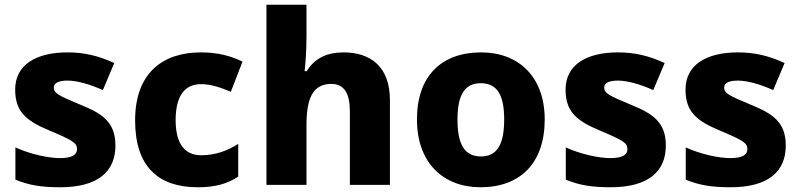

<svg xmlns="http://www.w3.org/2000/svg" viewBox="-20 -780 3374 810"><path d="M467 -166C467 -263 414 -300 320 -338C226 -377 207 -387 207 -410C207 -430 227 -440 265 -440C306 -440 360 -424 414 -400L462 -514C395 -545 335 -559 265 -559C131 -559 44 -506 44 -402C44 -310 89 -271 187 -230C287 -188 305 -177 305 -151C305 -127 284 -113 233 -113C185 -113 109 -129 45 -158V-22C104 2 156 10 234 10C394 10 467 -57 467 -166Z M814 10C890 10 939 -5 985 -35V-173C938 -143 887 -125 829 -125C762 -125 721 -170 721 -273C721 -375 759 -425 828 -425C869 -425 907 -412 954 -393L1003 -520C957 -543 900 -559 828 -559C666 -559 550 -472 550 -272C550 -76 649 10 814 10Z M1273 -627V-760H1104V0H1273V-251C1273 -363 1298 -426 1378 -426C1431 -426 1456 -387 1456 -311V0H1625V-358C1625 -499 1543 -559 1429 -559C1363 -559 1309 -537 1274 -480H1265C1268 -504 1273 -560 1273 -627Z M2278 -276C2278 -458 2166 -559 2010 -559C1841 -559 1739 -458 1739 -276C1739 -92 1851 10 2007 10C2175 10 2278 -92 2278 -276ZM1910 -276C1910 -377 1939 -429 2008 -429C2079 -429 2107 -377 2107 -276C2107 -174 2079 -120 2009 -120C1938 -120 1910 -174 1910 -276Z M2789 -166C2789 -263 2736 -300 2642 -338C2548 -377 2529 -387 2529 -410C2529 -430 2549 -440 2587 -440C2628 -440 2682 -424 2736 -400L2784 -514C2717 -545 2657 -559 2587 -559C2453 -559 2366 -506 2366 -402C2366 -310 2411 -271 2509 -230C2609 -188 2627 -177 2627 -151C2627 -127 2606 -113 2555 -113C2507 -113 2431 -129 2367 -158V-22C2426 2 2478 10 2556 10C2716 10 2789 -57 2789 -166Z M3295 -166C3295 -263 3242 -300 3148 -338C3054 -377 3035 -387 3035 -410C3035 -430 3055 -440 3093 -440C3134 -440 3188 -424 3242 -400L3290 -514C3223 -545 3163 -559 3093 -559C2959 -559 2872 -506 2872 -402C2872 -310 2917 -271 3015 -230C3115 -188 3133 -177 3133 -151C3133 -127 3112 -113 3061 -113C3013 -113 2937 -129 2873 -158V-22C2932 2 2984 10 3062 10C3222 10 3295 -57 3295 -166Z"/></svg>

Font: Noto Sans Bengali UI ExtraBold
Style: Regular
Weight: 800
Designer: Jelle Bosma - Monotype Design Team
Foundry: Monotype Imaging Inc.
Version: Version 2.003